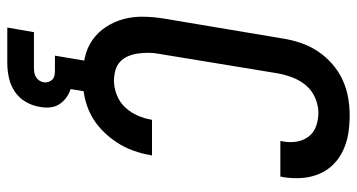

<svg xmlns="http://www.w3.org/2000/svg" viewBox="-252 -532 1003 540"><g transform="rotate(90 250.0 -261.5)"><path d="M199 8Q170 8 142 2Q114 -4 92 -19.5Q70 -35 55 -58Q40 -81 33 -107.5Q26 -134 26.5 -163Q27 -192 32 -222L88 -556Q92 -581 100.5 -606Q109 -631 123.5 -653Q138 -675 159 -693.5Q180 -712 204 -723Q228 -734 253.5 -738.5Q279 -743 304 -743Q330 -743 355 -739Q380 -735 402.5 -724.5Q425 -714 442 -697Q459 -680 468.5 -657.5Q478 -635 480 -609.5Q482 -584 478 -558L476 -548H376L377 -554Q381 -574 378 -593Q375 -612 364 -627Q353 -642 334.5 -648.5Q316 -655 297 -655Q276 -655 255 -646Q234 -637 220 -620.5Q206 -604 198 -583.5Q190 -563 186 -542L131 -207Q128 -192 128 -177Q128 -162 130 -147.5Q132 -133 137.5 -120Q143 -107 153 -97.5Q163 -88 177.5 -84Q192 -80 207 -80Q226 -80 246.5 -88Q267 -96 281.5 -111.5Q296 -127 304.5 -146.5Q313 -166 316 -185L317 -187H417L416 -184Q412 -159 403 -134Q394 -109 379 -86.5Q364 -64 344 -45Q324 -26 300 -14Q276 -2 250 3Q224 8 199 8ZM57 220 70 145H170Q177 145 183.5 144Q190 143 196 139.5Q202 136 206 130Q210 124 211 117Q212 111 210 104.5Q208 98 203.5 93.5Q199 89 192.5 87.5Q186 86 179 86H136L164 -80H250L230 42Q243 46 254 54Q265 62 272.5 73.5Q280 85 281.5 99.5Q283 114 280 129Q277 149 266 168Q255 187 237 199Q219 211 198 215.5Q177 220 157 220Z"/></g></svg>

Font: Iosevka Term Curly SmBd Obl
Style: Regular
Weight: 600
Italic angle: -9°
Designer: Belleve Invis
Foundry: Belleve Invis
Version: Version 32.3.0